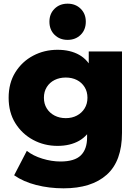

<svg xmlns="http://www.w3.org/2000/svg" viewBox="-20 -822 745 1045"><path d="M326 203Q248 203 177.5 185Q107 167 57 132L126 -1Q160 26 210.5 41.5Q261 57 309 57Q386 57 420 23.5Q454 -10 454 -74V-138L464 -290L463 -443V-542H644V-99Q644 55 561 129Q478 203 326 203ZM293 -28Q221 -28 160.5 -60.5Q100 -93 63.5 -151.5Q27 -210 27 -290Q27 -370 63.5 -428.5Q100 -487 160.5 -519Q221 -551 293 -551Q362 -551 411 -523.5Q460 -496 485.5 -438Q511 -380 511 -290Q511 -200 485.5 -142Q460 -84 411 -56Q362 -28 293 -28ZM338 -179Q372 -179 398.5 -193Q425 -207 440.5 -232Q456 -257 456 -290Q456 -323 440.5 -348Q425 -373 398.5 -386.5Q372 -400 338 -400Q304 -400 277 -386.5Q250 -373 234.5 -348Q219 -323 219 -290Q219 -257 234.5 -232Q250 -207 277 -193Q304 -179 338 -179ZM348 -605Q305 -605 277 -632.5Q249 -660 249 -704Q249 -747 277 -774.5Q305 -802 348 -802Q391 -802 419 -774.5Q447 -747 447 -704Q447 -660 419 -632.5Q391 -605 348 -605Z"/></svg>

Font: Montserrat Thin ExtraBold
Style: Regular
Weight: 800
Version: Version 9.000